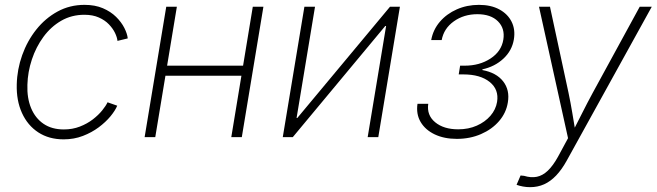

<svg xmlns="http://www.w3.org/2000/svg" viewBox="-20 -567 2715 794"><path d="M243.2 9.3Q182.6 9.3 138.4 -19.5Q94.2 -48.3 70.8 -99.9Q47.4 -151.4 49.3 -218.3Q50.8 -280.3 71.8 -339.1Q92.8 -397.9 130.1 -444.8Q167.5 -491.7 218 -519.3Q268.6 -546.9 329.6 -546.9Q373 -546.9 405.5 -533Q438 -519 460 -497.3Q481.9 -475.6 494.1 -451.7Q506.3 -427.7 508.3 -408.2L465.8 -397.9Q464.4 -412.6 455.6 -430.9Q446.8 -449.2 430.4 -466.3Q414.1 -483.4 388.9 -494.6Q363.8 -505.9 329.1 -505.9Q275.9 -505.9 233.2 -481.2Q190.4 -456.5 159.7 -414.6Q128.9 -372.6 111.8 -321Q94.7 -269.5 93.3 -216.3Q91.3 -161.6 108.6 -119.9Q126 -78.1 160.2 -54.9Q194.3 -31.7 244.1 -31.7Q279.8 -31.7 310.1 -43.5Q340.3 -55.2 363.8 -73.2Q387.2 -91.3 402.6 -110.4Q418 -129.4 424.8 -144L464.8 -129.9Q456.5 -109.9 436.8 -85.9Q417 -62 388.2 -40.5Q359.4 -19 322.8 -4.9Q286.1 9.3 243.2 9.3Z M999 -295.4 992.2 -253.9H651.9L659.2 -295.4ZM711.4 -539.1 622.1 0H578.1L667.5 -539.1ZM1069.3 -539.1 980 0H936.5L1025.4 -539.1Z M1544.4 0H1500.5L1576.7 -459.5H1573.2L1190.9 0H1149.4L1238.8 -539.1H1282.7L1206.5 -79.1H1209.5L1592.8 -539.1H1633.8Z M1869.1 7.3Q1816.9 7.3 1777.8 -11.2Q1738.8 -29.8 1719.5 -62.5Q1700.2 -95.2 1706.5 -137.7H1751Q1744.1 -90.8 1779.5 -61.5Q1814.9 -32.2 1875 -32.2Q1917.5 -32.2 1951.7 -47.4Q1985.8 -62.5 2008.1 -88.1Q2030.3 -113.8 2035.6 -145.5Q2043.9 -196.8 2005.1 -228Q1966.3 -259.3 1896 -259.3H1877L1882.8 -295.4H1901.9Q1963.4 -295.4 2008.5 -325Q2053.7 -354.5 2061.5 -403.3Q2068.8 -449.2 2039.3 -478.8Q2009.8 -508.3 1954.1 -508.3Q1898.4 -508.3 1856.9 -478.8Q1815.4 -449.2 1806.6 -401.4H1763.2Q1771 -444.3 1799.1 -477.1Q1827.1 -509.8 1869.1 -528.3Q1911.1 -546.9 1960.4 -546.9Q2010.3 -546.9 2044.9 -528.1Q2079.6 -509.3 2095.7 -477.1Q2111.8 -444.8 2105 -403.8Q2097.2 -357.4 2061.8 -324.5Q2026.4 -291.5 1975.1 -280.3L1974.6 -277.3Q2032.7 -266.6 2060.8 -230.5Q2088.9 -194.3 2080.1 -143.1Q2073.2 -100.1 2043.9 -66.2Q2014.6 -32.2 1969.2 -12.5Q1923.8 7.3 1869.1 7.3Z M2116.2 197.3 2132.8 158.7 2147.5 160.2Q2175.8 168.9 2200 164.1Q2224.1 159.2 2245.6 138.7Q2267.1 118.2 2287.6 81.1L2329.1 4.4L2209 -539.1H2254.4L2331.1 -183.1Q2339.8 -141.6 2346.7 -100.1Q2353.5 -58.6 2360.4 -18.1H2346.2Q2367.2 -58.6 2387.9 -100.1Q2408.7 -141.6 2431.2 -183.1L2625.5 -539.1H2675.3L2323.7 97.2Q2303.2 134.3 2280 158.7Q2256.8 183.1 2230.2 195.1Q2203.6 207 2172.4 207Q2156.7 207 2142.6 204.3Q2128.4 201.7 2116.2 197.3Z"/></svg>

Font: Inter 18pt ExtraLight
Style: Italic
Weight: 250
Italic angle: -9.3988°
Designer: Rasmus Andersson
Foundry: rsms
Version: Version 4.001;git-66647c0bb